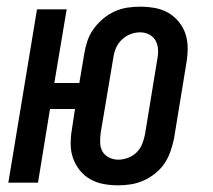

<svg xmlns="http://www.w3.org/2000/svg" viewBox="-20 -548 640 576"><path d="M334 8Q312 8 290.5 4Q269 0 250.5 -10.5Q232 -21 219 -37.5Q206 -54 199 -74Q192 -94 192 -116.5Q192 -139 196 -162L205 -221H130L94 0H5L91 -520H180L143 -299H218L233 -388Q236 -407 242.5 -426Q249 -445 261 -461.5Q273 -478 289 -491.5Q305 -505 323.5 -513.5Q342 -522 361.5 -525Q381 -528 400 -528Q423 -528 445 -524Q467 -520 485 -509.5Q503 -499 516.5 -482.5Q530 -466 536.5 -446Q543 -426 543 -403.5Q543 -381 539 -358L502 -132Q498 -113 491.5 -94Q485 -75 474 -58.5Q463 -42 446.5 -28.5Q430 -15 411 -6.5Q392 2 372.5 5Q353 8 334 8ZM335 -69Q349 -69 364 -74.5Q379 -80 390 -91Q401 -102 406.5 -116Q412 -130 415 -145L452 -371Q455 -386 454 -400.5Q453 -415 446.5 -426.5Q440 -438 427.5 -444.5Q415 -451 400 -451Q386 -451 371.5 -445.5Q357 -440 345.5 -429Q334 -418 328 -404Q322 -390 320 -375L282 -149Q280 -134 280.5 -119.5Q281 -105 287.5 -93.5Q294 -82 307 -75.5Q320 -69 335 -69Z"/></svg>

Font: Iosevka Md Ex Obl
Style: Regular
Weight: 500
Width: 7
Italic angle: -9°
Monospace: yes
Designer: Belleve Invis
Foundry: Belleve Invis
Version: Version 32.5.0; ttfautohint (v1.8.4)